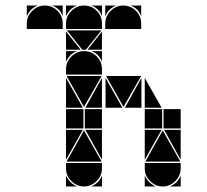

<svg xmlns="http://www.w3.org/2000/svg" viewBox="-20 -677 750 695"><path d="M284 -492Q311 -492 330 -473Q349 -454 349 -427V-407H219V-427Q219 -453 238.5 -472.5Q258 -492 284 -492ZM284 -657Q311 -657 330 -638Q349 -619 349 -592V-572H219V-592Q219 -618 238.5 -637.5Q258 -657 284 -657ZM142 -657Q169 -657 188 -638Q207 -619 207 -592V-572H77V-592Q77 -618 96.5 -637.5Q116 -657 142 -657ZM426 -657Q453 -657 472 -638Q491 -619 491 -592V-572H361V-592Q361 -618 380.5 -637.5Q400 -657 426 -657ZM284 -2Q258 -2 238.5 -21.5Q219 -41 219 -67V-87H349V-67Q349 -41 329.5 -21.5Q310 -2 284 -2ZM221 -92 284 -205 348 -92ZM348 -402 284 -290 221 -402ZM347 -567 291 -497H278L222 -567ZM282 -212H219V-282H282ZM349 -212H287V-282H349ZM219 -287V-395L280 -287ZM219 -207H280L219 -99ZM349 -207V-99L289 -207ZM349 -287H289L349 -395ZM219 -497V-563L272 -497ZM349 -497H297L349 -563ZM219 -42Q231 -14 259 -2H219ZM310 -2Q324 -8 334 -18Q344 -28 349 -42V-2ZM361 -657H401Q387 -652 377 -642Q367 -632 361 -618ZM219 -657H259Q245 -652 235 -642Q225 -632 219 -618ZM77 -657H117Q103 -652 93 -642Q83 -632 77 -618ZM219 -492H259Q245 -487 235 -477Q225 -467 219 -453ZM349 -657V-618Q339 -647 310 -657ZM349 -492V-453Q339 -482 310 -492ZM491 -657V-618Q481 -647 452 -657ZM207 -657V-618Q197 -647 168 -657ZM569 -2Q543 -2 523.5 -21.5Q504 -41 504 -67V-87H634V-67Q634 -41 614.5 -21.5Q595 -2 569 -2ZM506 -92 569 -205 633 -92ZM491 -402 427 -290 364 -402ZM567 -212H504V-282H567ZM634 -212H572V-282H634ZM504 -287V-395L565 -287ZM362 -287V-395L423 -287ZM504 -207H565L504 -99ZM492 -287H432L492 -395ZM634 -207V-99L574 -207ZM504 -42Q516 -14 544 -2H504ZM595 -2Q609 -8 619 -18Q629 -28 634 -42V-2Z"/></svg>

Font: CAT DyFa
Style: Regular
Weight: 400
Designer: Peter Wiegel
Foundry: Peter Wiegel
Version: Version 1.001; ttfautohint (v1.3)